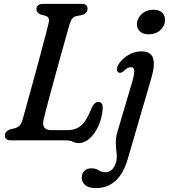

<svg xmlns="http://www.w3.org/2000/svg" viewBox="-20 -720 867 985"><path d="M314.5 0H35.5Q18 0 11.2 -7.2Q4.5 -14.5 5.5 -26Q5.5 -37.5 13 -45Q20.5 -52.5 32.5 -56.5L56 -62Q72.5 -66.5 81.8 -77.2Q91 -88 97 -110.5Q102.5 -130.5 113.5 -169.8Q124.5 -209 138.2 -259Q152 -309 166.5 -362.5Q181 -416 194 -465Q207 -514 216.8 -551Q226.5 -588 230 -604.5Q236 -631 215.5 -638L188.5 -645.5Q167 -654 167 -671.5Q167 -700 201 -700H400.5Q416.5 -700 422.8 -693Q429 -686 429 -674.5Q429 -663 421.5 -655.2Q414 -647.5 403.5 -644L373 -637.5Q359 -634.5 351 -625.2Q343 -616 337 -595.5Q330.5 -573 319 -532.2Q307.5 -491.5 293.5 -441Q279.5 -390.5 265 -337.8Q250.5 -285 237.5 -237.2Q224.5 -189.5 215.5 -154.5Q206.5 -119.5 203.5 -105Q197.5 -77 208 -64.8Q218.5 -52.5 242 -52.5H327.5Q369 -52.5 396.8 -76.5Q424.5 -100.5 449 -163.5Q464 -197 484 -197Q509 -197 507 -161.5Q503 -114 485 -74.2Q467 -34.5 440.5 -10.2Q414 14 384 14Q367.5 14 354 7Q340.5 0 314.5 0ZM742.5 -544Q713 -544 697 -559.8Q681 -575.5 682.5 -599Q684 -626.5 707.2 -648.2Q730.5 -670 768.5 -670Q798 -670 813 -654Q828 -638 826.5 -613Q825 -586 802 -565Q779 -544 742.5 -544ZM756.5 -320 635 97Q591.5 245 471 245Q435.5 245 417.5 230Q399.5 215 399.5 192Q399.5 170.5 412.5 157Q425.5 143.5 449 143.5Q470.5 143.5 485.8 153.5Q501 163.5 521.5 163.5Q538.5 163.5 552.8 151.5Q567 139.5 576 110Q581 90 578.2 66.8Q575.5 43.5 574.2 16Q573 -11.5 582.5 -44L657.5 -297.5Q668.5 -334 668.8 -354.8Q669 -375.5 652.5 -375.5Q633.5 -375.5 613.5 -354Q601 -344 589.5 -347.5Q582 -350 580 -360.2Q578 -370.5 585.5 -385Q599 -411.5 632.5 -434Q666 -456.5 706 -456.5Q754.5 -456.5 765.2 -421Q776 -385.5 756.5 -320Z"/></svg>

Font: Fraunces 72pt S100
Style: Italic
Weight: 400
Italic angle: -16°
Version: Version 1.000; ttfautohint (v1.8.3)